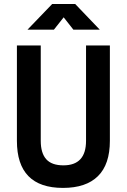

<svg xmlns="http://www.w3.org/2000/svg" viewBox="-20 -918 626 948"><path d="M291 9.8Q63.5 9.8 63.5 -222.7V-693.4H181.2V-222.7Q181.2 -162.1 208.3 -131.8Q235.4 -101.6 293 -101.6Q404.8 -101.6 404.8 -222.7V-693.4H522.5V-222.7Q522.5 -106.4 463.6 -48.3Q404.8 9.8 291 9.8ZM115.7 -771.5 237.8 -898.4H351.1L472.7 -771.5H342.3L294.4 -832.5L246.1 -771.5Z"/></svg>

Font: CaskaydiaCove NF SemiBold
Style: Regular
Weight: 600
Designer: Aaron Bell
Foundry: Saja Typeworks
Version: Version 2111.001; VTT 6.35;Nerd Fonts 3.2.1